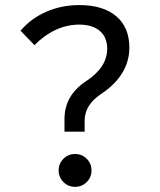

<svg xmlns="http://www.w3.org/2000/svg" viewBox="-20 -723 626 753"><path d="M232.9 -206.5V-256.3Q232.9 -348.1 316.4 -403.8Q400.4 -458.5 400.4 -531.7Q400.4 -576.7 371.6 -601.6Q342.8 -626.5 290 -626.5Q242.7 -626.5 197.8 -605.5Q152.8 -584.5 115.2 -545.9L60.5 -602.5Q101.1 -650.4 161.1 -676.8Q221.2 -703.1 291 -703.1Q384.3 -703.1 435.8 -659.4Q487.3 -615.7 487.3 -536.6Q487.3 -428.2 376 -354Q312 -311.5 312 -249.5V-206.5ZM274.4 9.8Q247.6 9.8 228.8 -9Q210 -27.8 210 -54.7Q210 -81.5 228.8 -100.3Q247.6 -119.1 274.4 -119.1Q301.3 -119.1 320.1 -100.3Q338.9 -81.5 338.9 -54.7Q338.9 -27.8 320.1 -9Q301.3 9.8 274.4 9.8Z"/></svg>

Font: Cascadia Mono NF SemiLight
Style: Regular
Weight: 350
Monospace: yes
Designer: Aaron Bell
Foundry: Saja Typeworks
Version: Version 2404.023; ttfautohint (v1.8.4)